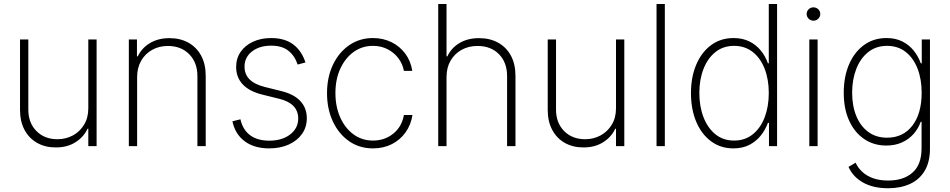

<svg xmlns="http://www.w3.org/2000/svg" viewBox="-20 -748 4863 983"><path d="M432.1 -193.4V-545.9H474.6V0H432.1V-88.9H428.2Q408.7 -46.4 366 -19.5Q323.2 7.3 264.6 6.8Q211.4 6.8 170.2 -16.4Q128.9 -39.6 105.7 -82.8Q82.5 -126 82.5 -185.5V-545.9H125V-187Q125 -119.1 166.5 -77.1Q208 -35.2 273.9 -35.2Q316.9 -35.2 352.8 -54.4Q388.7 -73.7 410.4 -109.4Q432.1 -145 432.1 -193.4Z M682.1 -353.5V0H639.6V-545.9H681.2V-459.5H685.5Q705.1 -501.5 747.3 -527.1Q789.6 -552.7 847.7 -552.7Q902.8 -552.7 944.6 -529.5Q986.3 -506.3 1009.8 -463.1Q1033.2 -419.9 1033.2 -359.9V0H990.7V-357.9Q990.7 -427.7 949 -470.2Q907.2 -512.7 839.4 -512.7Q794.4 -512.7 758.8 -492.7Q723.1 -472.7 702.6 -437Q682.1 -401.4 682.1 -353.5Z M1543.9 -428.2 1503.9 -417.5Q1489.3 -461.9 1456.8 -488Q1424.3 -514.2 1368.2 -514.2Q1308.1 -514.2 1270 -484.4Q1231.9 -454.6 1231.9 -406.7Q1231.9 -367.7 1257.6 -341.8Q1283.2 -315.9 1335.9 -302.7L1420.4 -281.7Q1484.4 -266.1 1517.6 -230.7Q1550.8 -195.3 1550.8 -142.6Q1550.8 -97.2 1526.4 -62.5Q1502 -27.8 1458.5 -8.1Q1415 11.7 1358.4 11.7Q1282.2 11.7 1233.2 -24.4Q1184.1 -60.5 1169.9 -127L1210.9 -137.2Q1223.1 -83.5 1260.5 -55.7Q1297.9 -27.8 1358.4 -27.8Q1424.8 -27.8 1465.8 -59.8Q1506.8 -91.8 1506.8 -141.1Q1506.8 -218.3 1409.7 -242.2L1322.8 -263.7Q1255.9 -280.3 1222.4 -316.4Q1189 -352.5 1189 -404.8Q1189 -449.2 1211.9 -482.4Q1234.9 -515.6 1275.4 -534.4Q1315.9 -553.2 1368.2 -553.2Q1437.5 -553.2 1481 -520.8Q1524.4 -488.3 1543.9 -428.2Z M1889.6 11.7Q1820.3 11.7 1767.3 -25.1Q1714.4 -62 1684.3 -126Q1654.3 -189.9 1654.3 -271Q1654.3 -352.1 1684.3 -415.8Q1714.4 -479.5 1767.6 -516.4Q1820.8 -553.2 1889.6 -553.2Q1941.4 -553.2 1984.1 -532.2Q2026.9 -511.2 2054.9 -473.4Q2083 -435.5 2090.8 -385.3H2047.9Q2041.5 -420.9 2019.5 -450Q1997.6 -479 1964.1 -496.1Q1930.7 -513.2 1889.6 -513.2Q1834 -513.2 1790.8 -482.2Q1747.6 -451.2 1722.4 -396.7Q1697.3 -342.3 1697.3 -272Q1697.3 -202.1 1721.7 -147.2Q1746.1 -92.3 1789.6 -60.3Q1833 -28.3 1889.6 -28.3Q1949.7 -28.3 1993.7 -64Q2037.6 -99.6 2047.9 -159.2H2091.8Q2084 -108.9 2056.4 -70.3Q2028.8 -31.7 1986.1 -10Q1943.4 11.7 1889.6 11.7Z M2266.1 -353.5V0H2223.6V-727.5H2266.1V-459.5H2270.5Q2290 -502 2332 -527.3Q2374 -552.7 2432.6 -552.7Q2488.3 -552.7 2530.3 -529.5Q2572.3 -506.3 2595.7 -463.1Q2619.1 -419.9 2619.1 -359.9V0H2576.2V-357.9Q2576.2 -428.2 2534.7 -470.5Q2493.2 -512.7 2424.8 -512.7Q2378.9 -512.7 2343 -492.7Q2307.1 -472.7 2286.6 -437Q2266.1 -401.4 2266.1 -353.5Z M3133.8 -193.4V-545.9H3176.3V0H3133.8V-88.9H3129.9Q3110.4 -46.4 3067.6 -19.5Q3024.9 7.3 2966.3 6.8Q2913.1 6.8 2871.8 -16.4Q2830.6 -39.6 2807.4 -82.8Q2784.2 -126 2784.2 -185.5V-545.9H2826.7V-187Q2826.7 -119.1 2868.2 -77.1Q2909.7 -35.2 2975.6 -35.2Q3018.6 -35.2 3054.4 -54.4Q3090.3 -73.7 3112.1 -109.4Q3133.8 -145 3133.8 -193.4Z M3383.8 -727.5V0H3341.3V-727.5Z M3734.9 11.7Q3669.4 11.7 3620.4 -24.7Q3571.3 -61 3544.4 -125Q3517.6 -189 3517.6 -271.5Q3517.6 -353.5 3544.7 -417.2Q3571.8 -481 3620.8 -517.1Q3669.9 -553.2 3735.4 -553.2Q3782.2 -553.2 3817.1 -535.6Q3852.1 -518.1 3875.7 -488.5Q3899.4 -459 3911.6 -423.8H3916V-727.5H3958.5V0H3917V-119.1H3911.6Q3898.9 -84 3875.2 -54.2Q3851.6 -24.4 3816.7 -6.3Q3781.7 11.7 3734.9 11.7ZM3738.3 -28.3Q3793.9 -28.3 3833.7 -60.1Q3873.5 -91.8 3894.8 -147Q3916 -202.1 3916 -272Q3916 -341.3 3894.8 -396Q3873.5 -450.7 3833.7 -481.9Q3793.9 -513.2 3738.3 -513.2Q3682.6 -513.2 3642.8 -481.4Q3603 -449.7 3581.8 -395Q3560.5 -340.3 3560.5 -272Q3560.5 -203.1 3581.8 -147.9Q3603 -92.8 3642.8 -60.5Q3682.6 -28.3 3738.3 -28.3Z M4123.5 0V-545.9H4166V0ZM4145 -642.1Q4130.4 -642.1 4120.1 -652.3Q4109.9 -662.6 4109.9 -676.3Q4109.9 -690.4 4120.1 -700.4Q4130.4 -710.4 4144.5 -710.4Q4159.2 -710.4 4169.4 -700.4Q4179.7 -690.4 4179.7 -676.3Q4179.7 -662.6 4169.4 -652.3Q4159.2 -642.1 4145 -642.1Z M4527.3 215.8Q4450.7 215.8 4398.7 186.5Q4346.7 157.2 4324.2 106.4L4360.4 85Q4372.6 111.3 4395 132.1Q4417.5 152.8 4450.4 164.6Q4483.4 176.3 4527.3 176.3Q4606 176.3 4652.1 135.5Q4698.2 94.7 4698.2 11.2V-124.5H4693.8Q4681.6 -89.4 4657 -61.8Q4632.3 -34.2 4597.4 -18.6Q4562.5 -2.9 4517.6 -2.9Q4453.1 -2.9 4404.1 -36.4Q4355 -69.8 4327.4 -130.4Q4299.8 -190.9 4299.8 -272.9Q4299.8 -355 4326.9 -418.2Q4354 -481.4 4403.3 -517.3Q4452.6 -553.2 4518.6 -553.2Q4565.4 -553.2 4600.1 -535.6Q4634.8 -518.1 4658.2 -488.5Q4681.6 -459 4694.3 -423.8H4699.2V-545.9H4741.2V13.2Q4741.2 81.1 4714.4 126.2Q4687.5 171.4 4639.2 193.6Q4590.8 215.8 4527.3 215.8ZM4521.5 -43Q4603.5 -43 4651.1 -104.7Q4698.7 -166.5 4698.7 -273.4Q4698.7 -342.3 4677.7 -396.5Q4656.7 -450.7 4617.2 -481.9Q4577.6 -513.2 4521.5 -513.2Q4465.3 -513.2 4425.3 -481.4Q4385.3 -449.7 4364 -395.3Q4342.8 -340.8 4342.8 -273.4Q4342.8 -205.6 4364.3 -153.6Q4385.7 -101.6 4425.8 -72.3Q4465.8 -43 4521.5 -43Z"/></svg>

Font: Inter Tight ExtraLight
Style: Regular
Weight: 250
Designer: Rasmus Andersson
Foundry: rsms
Version: Version 3.004